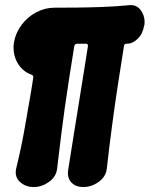

<svg xmlns="http://www.w3.org/2000/svg" viewBox="-20 -731 602 773"><path d="M36 -560Q43 -599 67 -631Q91 -663 126 -681.5Q161 -700 199 -700Q240 -700 290 -700.5Q340 -701 394 -703Q448 -705 498 -710Q531 -714 548.5 -687.5Q566 -661 561 -628L560 -627Q555 -595 534.5 -575Q514 -555 492 -555H489Q480 -555 479 -545Q466 -465 454.5 -389Q443 -313 432 -231.5Q421 -150 410 -52Q406 -19 377 1.5Q348 22 316 22H315Q283 22 266 2Q249 -18 255 -50Q266 -119 275.5 -179.5Q285 -240 294.5 -297.5Q304 -355 313.5 -415.5Q323 -476 334 -545Q335 -555 326 -555H291Q281 -555 279 -545Q268 -476 258.5 -416Q249 -356 241 -298.5Q233 -241 225.5 -181Q218 -121 210 -52Q206 -19 177 1.5Q148 22 116 22H115Q83 22 60.5 1.5Q38 -19 45 -52Q58 -105 67 -149.5Q76 -194 83 -235.5Q90 -277 98 -321.5Q106 -366 114 -419Q115 -427 107 -430Q69 -444 49.5 -479.5Q30 -515 36 -560Z"/></svg>

Font: Winky Sans ExtraBold
Style: Italic
Weight: 800
Italic angle: -8.97852°
Designer: Simon Atzbach
Foundry: typofactur
Version: Version 1.205